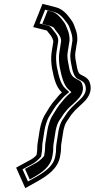

<svg xmlns="http://www.w3.org/2000/svg" viewBox="-20 -782 489 993"><path d="M171.4 4 168.8 20C159.7 31.1 143.7 42.3 131.4 48L63.5 85L110.7 191L178.8 153C223.2 127.3 280.7 90.3 291 25L294.4 4C296.4 -8.8 294.8 -24.1 296.9 -37L308.1 -108C308.6 -111.3 309.5 -115 310.8 -119C311.4 -122.7 316.9 -138.7 318.5 -142L324.1 -152C326.7 -156 330.6 -161.7 335.8 -169L347.6 -187C353.8 -194.5 359.4 -200.8 366.1 -209C382.4 -226 407.5 -246.5 422.8 -264C449 -294 455.5 -327.7 442.8 -358.5C434.9 -377.5 419.4 -385.3 399.6 -395C382.9 -400.9 378.8 -429.8 375.8 -447C372.4 -466.4 366.2 -487.2 370.1 -512L379.8 -573C380.9 -598.2 376.4 -619.1 368 -638C361.4 -657.4 358 -666.4 346 -682C326.2 -709.1 305.3 -735 267 -745L199.7 -762L151.7 -642L219 -625C223.1 -625 225.1 -621.1 226.9 -618C232.5 -611.3 237.5 -605 241.9 -599C246.3 -593.7 257 -574.8 255.5 -565L247.1 -512C242.3 -481.6 245.4 -453 248.9 -429C259 -379.8 267.7 -333.7 300.1 -304C288.1 -293.6 274.9 -278.4 266.3 -267C244.8 -244.6 225.8 -210.9 209 -183C198.6 -163.2 189.2 -133.6 185.1 -108L173.9 -37C172.3 -26.9 173.4 -8.6 171.4 4ZM196.4 4C199 -12.8 198.1 -31.9 198.9 -37L210.1 -108C213.6 -130.3 222.7 -157.8 230.7 -173.7C247.8 -202 266.2 -233.5 283.3 -251.4C293 -261.4 304.4 -277.2 315 -286.3L337.9 -306.1L318.9 -323.5C293 -347.2 283.9 -388 273.9 -437C270.4 -460.6 268 -485.9 272.1 -512L280.5 -565C284.5 -590.5 268.4 -609.1 262.8 -616.1C258.3 -622.3 253 -628.9 248.4 -634.4C246.4 -637.8 237.7 -648 226.9 -649.8L184.8 -660.4L213.3 -731.8L257.2 -720.7C287.7 -712.8 304.9 -692.5 324.8 -665.2C335.9 -650.8 337.2 -646.5 343.9 -626.8C349.9 -609.2 355.3 -593.5 354.5 -571.6L345.1 -512C340.2 -480.8 347.8 -456.4 350.8 -439.1C353.7 -422.8 358 -400.3 370.6 -383.9C375.5 -375.9 386.6 -371.7 386.9 -371.6C407.3 -361.6 414.6 -357.1 419.1 -346.1C428.6 -323.2 424.4 -301 404.8 -278.5C392.4 -264.3 367.4 -243.8 349.1 -224.6C341.3 -216.5 335.2 -208.4 327.9 -199.6L315.4 -180.6C308.9 -171.3 306.5 -167.8 302.9 -162.3L296.4 -150.6C292.2 -142.2 288.3 -129.7 286.4 -121.6C284.3 -114.6 283.9 -112.8 283.1 -108L271.9 -37C269.1 -19.3 270.6 -4.1 269.4 4L266 25C258.1 75.2 213.3 106.1 168.9 131.8L124.6 156.5L96.6 93.6L140 69.9C159.6 60.5 177.4 46 192.6 27.6ZM236.1 -648.7C260.7 -642.4 262.3 -632.8 264 -629.9C269 -623.9 274.1 -617.4 278.3 -611.7C285.6 -602.5 298.7 -585.4 295.5 -565L287.1 -512C282.7 -484.3 285.4 -457.8 288.9 -434.1C298.9 -385.3 309.3 -342.1 334.1 -319.4L349.2 -305.6L332 -290.8C322.4 -282.5 309.5 -267.6 301.4 -257C283.3 -238.1 264.2 -205.8 246.8 -176.9C238.1 -160 228.8 -131.5 225.1 -108L213.9 -37C212.8 -30 213.8 -11.3 211.4 4L208 25C193.5 42.6 177 56.1 154.9 66.8L109.3 91.7L133.6 146.3L153.3 135.3C195.3 111 242.2 81 251 25L254.4 4C255.9 -5.9 254.3 -21.1 256.9 -37L268.1 -108C268.8 -112.3 269.4 -115 271.1 -120.6C272.6 -127.2 276.5 -139.8 280.4 -147.6L286.6 -158.8C290 -163.8 292.9 -168.1 299 -176.8L311.3 -195.6C318.3 -204 324.4 -211 331.4 -219.4C362.9 -252.2 428.1 -291.2 403.8 -350.1C398.9 -362 393.6 -364.6 375.6 -373.4C370.6 -375.3 358.3 -383.6 353.7 -390.1C340.7 -407 338.6 -425.9 335.8 -441.9C332.7 -460 325.5 -483.2 330.1 -512L339.6 -572.1C340.5 -594.4 336.5 -612.7 329.2 -629.2C320.5 -648.8 320.8 -654.6 309.3 -669.7C288.9 -697.6 270.4 -716.1 248.6 -721.7L226.3 -727.4L198.6 -658.1Z"/></svg>

Font: Tape
Style: Regular
Weight: 500
Foundry: Cannot Into Space Fonts
Version: Version 0.97